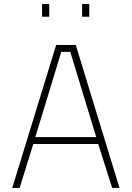

<svg xmlns="http://www.w3.org/2000/svg" viewBox="-20 -920 644 940"><path d="M40 0 255 -700H351L565 0H529L461 -215H143L76 0ZM280 -666 153 -249H451L324 -666ZM186 -838V-900H221V-838ZM382 -838V-900H417V-838Z"/></svg>

Font: TypoPRO Titillium Maps
Style: 1 wt
Weight: 100
Designer: Campivisivi
Foundry: Accademia di Belle Arti di Urbino and students of MA course of Visual design
Version: Version 001.001